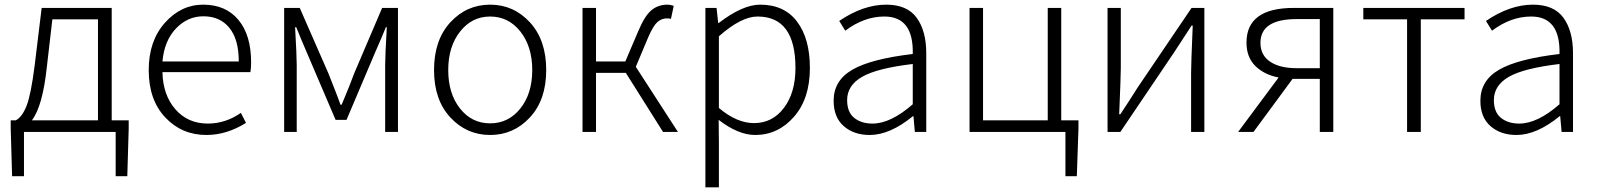

<svg xmlns="http://www.w3.org/2000/svg" viewBox="-20 -567 6865 825"><path d="M117 -50H401V-484H205L181 -277Q163 -110 117 -50ZM460 -50H533V-15L527 190H477V0H83V190H32L26 -15V-50H48Q75 -64 94 -112Q113 -160 129 -286L159 -533H460Z M867 13Q761 13 690 -62.5Q619 -138 619 -266Q619 -391 688.5 -469Q758 -547 853 -547Q950 -547 1004.5 -481.5Q1059 -416 1059 -299Q1059 -276 1056 -257H678Q680 -159 733.5 -97.5Q787 -36 873 -36Q949 -36 1015 -82L1037 -39Q954 13 867 13ZM678 -303H1006Q1006 -398 965.5 -447.5Q925 -497 854 -497Q786 -497 736 -444.5Q686 -392 678 -303Z M1201 0V-533H1268L1391 -252Q1397 -237 1415.5 -190Q1434 -143 1443 -117H1448Q1486 -207 1502 -252L1622 -533H1690V0H1635V-288Q1635 -326 1642 -450H1638Q1625 -417 1589 -335L1469 -52H1422L1301 -335Q1267 -414 1253 -450H1248Q1255 -326 1255 -288V0Z M1845 -266Q1845 -395 1915 -471Q1985 -547 2086 -547Q2187 -547 2257 -471Q2327 -395 2327 -266Q2327 -138 2257 -62.5Q2187 13 2086 13Q1985 13 1915 -62.5Q1845 -138 1845 -266ZM2086 -496Q2008 -496 1957 -431.5Q1906 -367 1906 -266Q1906 -165 1956.5 -101Q2007 -37 2086 -37Q2165 -37 2216 -101Q2267 -165 2267 -266Q2267 -367 2216 -431.5Q2165 -496 2086 -496Z M2712 -280 2893 0H2829L2669 -254H2541V0H2483V-533H2541V-303H2667L2722 -432Q2750 -499 2779 -523Q2808 -547 2848 -547Q2860 -547 2875 -542L2863 -486Q2856 -488 2846 -488Q2822 -488 2804 -471.5Q2786 -455 2765 -406Z M3011 238V-533H3059L3066 -468H3068Q3171 -547 3246 -547Q3350 -547 3405 -474Q3460 -401 3460 -275Q3460 -143 3391.5 -65Q3323 13 3225 13Q3152 13 3068 -52L3069 46V238ZM3220 -38Q3299 -38 3348.5 -103.5Q3398 -169 3398 -275Q3398 -496 3235 -496Q3165 -496 3069 -411V-103Q3146 -38 3220 -38Z M3717 13Q3649 13 3605.5 -25Q3562 -63 3562 -134Q3562 -221 3642.5 -267.5Q3723 -314 3902 -335Q3906 -496 3780 -496Q3693 -496 3612 -435L3586 -477Q3689 -547 3788 -547Q3878 -547 3919 -490.5Q3960 -434 3960 -338V0H3911L3905 -68H3903Q3804 13 3717 13ZM3729 -36Q3807 -36 3902 -119V-292Q3749 -274 3684.5 -237Q3620 -200 3620 -137Q3620 -85 3650.5 -60.5Q3681 -36 3729 -36Z M4540 -50H4614V-15L4607 190H4558V0H4146V-533H4204V-50H4482V-533H4540Z M4739 0V-533H4796V-276Q4796 -242 4789 -76H4794Q4805 -92 4832 -134Q4859 -176 4869 -192L5100 -533H5155V0H5098V-256Q5098 -291 5105 -457H5100Q5085 -433 5025 -342L4794 0Z M5651 -274V-485H5552Q5396 -485 5396 -383Q5396 -330 5437.5 -302Q5479 -274 5552 -274ZM5539 -533H5709V0H5651V-228H5535H5534L5366 0H5300L5474 -234Q5412 -246 5374 -283.5Q5336 -321 5336 -384Q5336 -533 5539 -533Z M6026 0V-484H5838V-533H6273V-484H6085V0Z M6496 13Q6428 13 6384.5 -25Q6341 -63 6341 -134Q6341 -221 6421.5 -267.5Q6502 -314 6681 -335Q6685 -496 6559 -496Q6472 -496 6391 -435L6365 -477Q6468 -547 6567 -547Q6657 -547 6698 -490.5Q6739 -434 6739 -338V0H6690L6684 -68H6682Q6583 13 6496 13ZM6508 -36Q6586 -36 6681 -119V-292Q6528 -274 6463.5 -237Q6399 -200 6399 -137Q6399 -85 6429.5 -60.5Q6460 -36 6508 -36Z"/></svg>

Font: Noto Sans Korean Light
Style: Regular
Weight: 300
Designer: Ryoko NISHIZUKA  (kana & ideographs); Paul D. Hunt (Latin, Greek & Cyrillic); Wenlong ZHANG  (bopomofo); Sandoll Communi
Foundry: Adobe Systems Incorporated
Version: Version 1.000;PS 1;hotconv 1.0.78;makeotf.lib2.5.61930